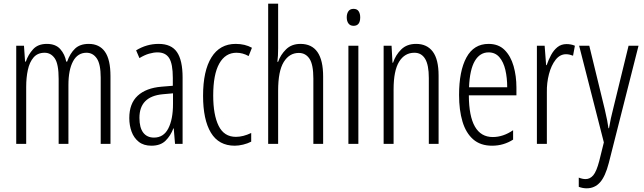

<svg xmlns="http://www.w3.org/2000/svg" viewBox="-20 -846 3489 1041"><path d="M461 -608Q519 -608 549 -565.5Q579 -523 579 -433V-66H526V-425Q526 -498 505 -529Q484 -560 449 -560Q401 -560 376 -513.5Q351 -467 351 -385V-66H298V-418Q298 -499 277 -529.5Q256 -560 222 -560Q184 -560 162 -534.5Q140 -509 131 -467Q122 -425 122 -375V-66H68V-598H110L116 -512H120Q133 -550 159.5 -579Q186 -608 234 -608Q282 -608 307 -579.5Q332 -551 339 -512H344Q360 -557 387 -582.5Q414 -608 461 -608Z M840 -608Q909 -608 939.5 -563.5Q970 -519 970 -426V-66H929L922 -150H920Q905 -110 877.5 -83Q850 -56 801 -56Q759 -56 732.5 -77Q706 -98 693.5 -132Q681 -166 681 -206Q681 -285 726.5 -327Q772 -369 856 -376L917 -381V-424Q917 -499 897.5 -530.5Q878 -562 834 -562Q813 -562 788.5 -555Q764 -548 736 -531L718 -573Q775 -608 840 -608ZM862 -335Q736 -323 736 -207Q736 -154 756.5 -127Q777 -100 815 -100Q867 -100 892.5 -149.5Q918 -199 918 -282V-340Z M1253 -56Q1166 -56 1123.5 -126.5Q1081 -197 1081 -327Q1081 -462 1126.5 -535Q1172 -608 1258 -608Q1308 -608 1346 -587L1328 -542Q1296 -560 1262 -560Q1202 -560 1169 -501.5Q1136 -443 1136 -328Q1136 -223 1165.5 -163.5Q1195 -104 1259 -104Q1298 -104 1342 -125V-78Q1323 -68 1298.5 -62Q1274 -56 1253 -56Z M1488 -585Q1488 -541 1484 -511H1488Q1501 -549 1531 -578.5Q1561 -608 1609 -608Q1732 -608 1732 -431V-66H1679V-420Q1679 -496 1658 -527.5Q1637 -559 1600 -559Q1549 -559 1518.5 -510Q1488 -461 1488 -355V-66H1434V-826H1488Z M1897 -798Q1916 -798 1924.5 -785Q1933 -772 1933 -752Q1933 -706 1897 -706Q1879 -706 1869.5 -718.5Q1860 -731 1860 -752Q1860 -772 1869 -785Q1878 -798 1897 -798ZM1923 -598V-66H1869V-598Z M2236 -608Q2295 -608 2326.5 -566Q2358 -524 2358 -436V-66H2305V-423Q2305 -494 2285 -527Q2265 -560 2227 -560Q2174 -560 2144 -511.5Q2114 -463 2114 -361V-66H2060V-598H2103L2108 -506H2111Q2125 -548 2155.5 -578Q2186 -608 2236 -608Z M2629 -608Q2683 -608 2716 -575Q2749 -542 2764.5 -488Q2780 -434 2780 -371V-329H2522Q2523 -103 2652 -103Q2708 -103 2762 -140V-89Q2737 -73 2708.5 -64.5Q2680 -56 2648 -56Q2585 -56 2545.5 -90.5Q2506 -125 2487.5 -187Q2469 -249 2469 -331Q2469 -461 2509 -534.5Q2549 -608 2629 -608ZM2629 -562Q2582 -562 2554.5 -515.5Q2527 -469 2523 -373H2730Q2730 -424 2720 -467Q2710 -510 2687.5 -536Q2665 -562 2629 -562Z M3052 -607Q3062 -607 3074 -605Q3086 -603 3097 -598L3087 -544Q3080 -547 3069.5 -549.5Q3059 -552 3049 -552Q3016 -552 2992.5 -522Q2969 -492 2956.5 -444.5Q2944 -397 2945 -345V-66H2891V-598H2933L2941 -493H2944Q2954 -522 2968 -548Q2982 -574 3002.5 -590.5Q3023 -607 3052 -607Z M3120 -598H3175L3259 -253Q3268 -214 3272 -193Q3276 -172 3279 -151H3282Q3287 -180 3292 -204Q3297 -228 3304 -254L3388 -598H3442L3281 37Q3262 111 3233 143Q3204 175 3161 175Q3150 175 3139.5 173Q3129 171 3118 167V117Q3138 125 3155 125Q3179 125 3196.5 104.5Q3214 84 3229 27L3254 -74Z"/></svg>

Font: Noto Sans Malayalam UI ExtraCondensed Light
Style: Regular
Weight: 300
Width: 2
Designer: Jelle Bosma - Monotype Design Team
Foundry: Monotype Imaging Inc.
Version: Version 2.104; ttfautohint (v1.8.4.7-5d5b)